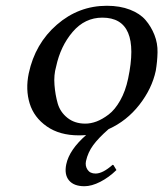

<svg xmlns="http://www.w3.org/2000/svg" viewBox="-20 -459 566 665"><path d="M383.3 129.9Q357.4 155.3 327.4 170.7Q297.4 186 272.5 186Q235.8 186 219 165.8Q202.1 145.5 209.5 109.9Q220.2 59.6 278.3 8.8Q266.1 9.8 252.9 9.8Q186.5 9.8 142.1 -21.2Q97.7 -52.2 82.8 -100.6Q67.9 -148.9 79.6 -205.1Q101.6 -308.1 177 -373.5Q252.4 -439 350.1 -439Q395.5 -439 430.2 -425.5Q464.8 -412.1 484.1 -389.6Q503.4 -367.2 514.9 -338.1Q526.4 -309.1 525.6 -277.3Q524.9 -245.6 519.5 -213.9Q506.3 -151.9 462.6 -95.9Q418.9 -40 356 -11.7Q321.3 18.6 302.7 43.9Q284.2 69.3 277.8 99.1Q274.4 115.7 283.2 128.9Q292 142.1 311 142.1Q335.9 142.1 370.1 111.8L373 112.8ZM334.5 -397.9Q273.9 -397.9 231.7 -348.6Q189.5 -299.3 174.3 -228Q166 -199.2 168.7 -164.8Q171.4 -130.4 179.9 -100.6Q188.5 -70.8 213.6 -50.8Q238.8 -30.8 275.4 -30.8Q294.4 -30.8 314.5 -38.3Q334.5 -45.9 356.2 -62.3Q377.9 -78.6 396.2 -110.8Q414.6 -143.1 423.8 -187Q468.3 -397.9 334.5 -397.9Z"/></svg>

Font: Linux Biolinum
Style: Italic
Weight: 400
Italic angle: -12°
Designer: Philipp H. Poll
Foundry: Philipp H. Poll
Version: Version 1.1.3 ; ttfautohint (v0.9)